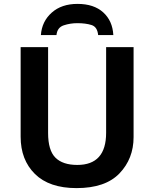

<svg xmlns="http://www.w3.org/2000/svg" viewBox="-20 -956 792 986"><path d="M666 -714H525V-274Q525 -109 377 -109Q302 -109 264.5 -146.5Q227 -184 227 -273V-714H86V-254Q86 -135 159.5 -62.5Q233 10 373 10Q521 10 593.5 -65.5Q666 -141 666 -252ZM378 -936Q296 -936 245.5 -891Q195 -846 190 -776H270Q274 -815 307.5 -826Q341 -837 377 -837Q420 -837 450 -827.5Q480 -818 484 -776H562Q558 -849 510 -892.5Q462 -936 378 -936Z"/></svg>

Font: Noto Sans UI
Style: Bold
Weight: 700
Designer: Monotype Design Team
Foundry: Monotype Imaging Inc.
Version: Version 1.901